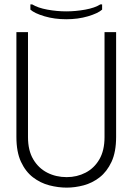

<svg xmlns="http://www.w3.org/2000/svg" viewBox="-20 -847 606 878"><path d="M511 -221V-700H458V-220Q458 -159 434.5 -118.5Q411 -78 371.5 -57.5Q332 -37 285 -37Q236 -37 196 -57.5Q156 -78 132 -118.5Q108 -159 108 -220V-700H55V-221Q55 -152 76 -107Q97 -62 131 -36Q165 -10 205.5 0.5Q246 11 285 11Q323 11 362.5 0.5Q402 -10 435.5 -36Q469 -62 490 -107Q511 -152 511 -221ZM283 -759Q337 -759 382.5 -772.5Q428 -786 447 -803V-827H439Q414 -811 370 -803Q326 -795 283 -795Q240 -795 196.5 -803Q153 -811 127 -827H119V-803Q138 -786 183.5 -772.5Q229 -759 283 -759Z"/></svg>

Font: Phudu Light
Style: Regular
Weight: 300
Version: Version 1.005;gftools[0.9.23]